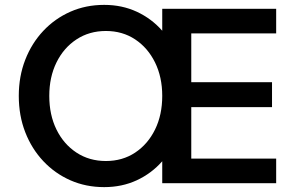

<svg xmlns="http://www.w3.org/2000/svg" viewBox="-20 -751 1200 787"><path d="M407 16Q332 16 268.5 -12Q205 -40 157.5 -90.5Q110 -141 83.5 -209Q57 -277 57 -358Q57 -438 83.5 -506Q110 -574 157.5 -624.5Q205 -675 268.5 -703Q332 -731 407 -731Q480 -731 540.5 -703Q601 -675 645 -625V-715H1112V-614H764V-414H1095V-312H764V-101H1112V0H645V-90Q601 -40 540.5 -12Q480 16 407 16ZM414 -91Q482 -91 534 -125.5Q586 -160 615.5 -220Q645 -280 645 -358Q645 -435 615.5 -495Q586 -555 534 -589.5Q482 -624 414 -624Q346 -624 293.5 -589.5Q241 -555 211.5 -495Q182 -435 182 -358Q182 -280 211.5 -220Q241 -160 293.5 -125.5Q346 -91 414 -91Z"/></svg>

Font: Wix Madefor Text SemiBold
Style: Regular
Weight: 600
Designer: Dalton Maag Ltd
Foundry: Dalton Maag Ltd
Version: Version 3.100